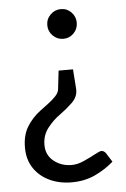

<svg xmlns="http://www.w3.org/2000/svg" viewBox="-53 -594 533 811"><g transform="rotate(-5 213.5 -188.5)"><path d="M265 -297 271 -214V-208Q271 -179 246.5 -155.5Q222 -132 194 -112Q164 -91 140.5 -60.5Q117 -30 117 11Q117 54 149 79.5Q181 105 225 105Q249 105 276 93Q303 81 325 69Q347 57 354 57Q365 57 373 68L397 106Q363 136 318.5 157Q274 178 218 178Q166 178 124 158Q82 138 58 101.5Q34 65 34 15Q34 -38 56 -73.5Q78 -109 111 -134Q128 -147 147 -161Q166 -175 180 -190Q194 -205 195 -220L204 -297ZM236 -555Q262 -555 280 -536.5Q298 -518 298 -492Q298 -466 280 -447.5Q262 -429 236 -429Q210 -429 191.5 -447.5Q173 -466 173 -492Q173 -518 191.5 -536.5Q210 -555 236 -555Z"/></g></svg>

Font: Aleo
Style: Regular
Weight: 400
Designer: Alessio Laiso
Foundry: Alessio Laiso
Version: Version 2.001; ttfautohint (v1.8.4.7-5d5b);gftools[0.9.29]